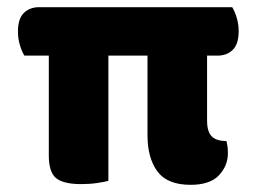

<svg xmlns="http://www.w3.org/2000/svg" viewBox="-20 -505 715 535"><path d="M30 -417Q30 -453 46.5 -469Q63 -485 89 -485H627Q634 -474 639.5 -456Q645 -438 645 -418Q645 -382 628.5 -366Q612 -350 586 -350H557V-169Q557 -138 570 -125Q583 -112 611 -112Q612 -107 613.5 -99.5Q615 -92 615 -78Q615 -43 590 -16.5Q565 10 511 10Q446 10 418.5 -27.5Q391 -65 391 -128V-350H282V-1Q271 2 250.5 5Q230 8 206 8Q157 8 136.5 -8.5Q116 -25 116 -72V-350H48Q41 -361 35.5 -379Q30 -397 30 -417Z"/></svg>

Font: Baloo Bhaina 2 ExtraBold
Style: Regular
Weight: 800
Designer: Yesha Goshar, Manish Minz, Shuchita Grover and Ek Type
Foundry: Ek Type
Version: Version 1.640;hotconv 1.0.111;makeotfexe 2.5.65597; ttfautoh